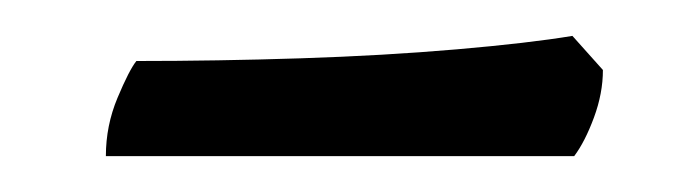

<svg xmlns="http://www.w3.org/2000/svg" viewBox="-20 -357 376 107"><path d="M39 -270Q39 -287 45.5 -302.5Q52 -318 56 -323Q101 -323 147.5 -324.5Q194 -326 234.5 -329.5Q275 -333 299 -337L316 -318Q316 -305 311 -291.5Q306 -278 300 -270Z"/></svg>

Font: Texturina 12pt
Style: Italic
Weight: 400
Italic angle: -11°
Designer: Guillermo Torres Carreño
Foundry: Omnibus-Type
Version: Version 1.002